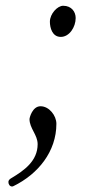

<svg xmlns="http://www.w3.org/2000/svg" viewBox="-20 -474 330 680"><path d="M248 -410.2C248 -431.6 233.9 -453.6 203.6 -453.6C183.6 -453.6 156.7 -425.3 156.7 -397C156.7 -376.5 164.6 -343.3 195.3 -343.3C225.6 -343.3 248 -377.9 248 -410.2ZM20.5 156.7C15.6 159.7 9.8 163.1 9.8 170.9C9.8 178.7 14.6 186.5 22.9 186.5C24.4 186.5 25.9 186 27.8 185.1C114.7 142.6 179.7 63 179.7 -35.6C179.7 -64.5 154.3 -97.7 123.5 -97.7C94.7 -97.7 84.5 -57.1 84.5 -52.2C84.5 -19.5 113.3 3.4 113.3 36.6C113.3 96.2 65.4 129.9 20.5 156.7Z"/></svg>

Font: Cardo
Style: Italic
Weight: 400
Designer: David J. Perry
Foundry: David J. Perry
Version: Version 0.99